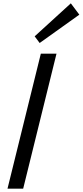

<svg xmlns="http://www.w3.org/2000/svg" viewBox="-20 -1132 496 1152"><path d="M456 -1044 218 -874 188 -914 405 -1112ZM119 0H25L225 -810H319Z"/></svg>

Font: TypoPRO Sinkin Sans
Style: 400 Italic
Weight: 400
Italic angle: -112°
Designer: Keith Bates
Foundry: K-Type
Version: Sinkin Sans (version 1.0)  by Keith Bates   •   © 2014   www